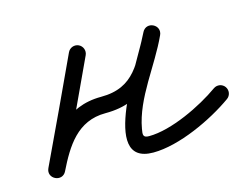

<svg xmlns="http://www.w3.org/2000/svg" viewBox="-56 -371 616 476"><g transform="rotate(-15 252.5 -132.5)"><path d="M147.9 -273.3C147.9 -273.3 147.9 -273.3 147.9 -273.3C107.2 -184.9 65.7 -96.9 24.2 -9C18.3 3.6 24.7 14.4 34.1 18.9C43.5 23.4 55.9 21.7 62 9.3C90.4 -48.1 123.6 -104 196 -104C302.4 -104 331.5 -170.3 376.5 -254.6C382.9 -266.5 376.3 -277.4 366.7 -282.1C357.1 -286.8 344.5 -285.5 338.9 -273.2C311.5 -212.9 146.4 21 286 21C352.7 21 442.2 -21.4 496.2 -59.9C505.6 -66.6 507.8 -79.7 501.1 -89.2C494.4 -98.6 481.3 -100.8 471.8 -94.1C471.8 -94.1 471.8 -94.1 471.8 -94.1C425.2 -60.9 343.6 -21 286 -21C269.9 -21 270.9 -28.7 273.5 -43.2C286.8 -119 345.3 -185.7 377.1 -255.8C382.7 -268.1 376.5 -278.8 367.3 -283.3C358.1 -287.9 345.9 -286.3 339.5 -274.4C302.5 -205.1 283.1 -146 196 -146C105.6 -146 60.4 -82 24.4 -9.3C18.2 3.1 24.7 14 34.2 18.6C43.7 23.2 56.3 21.5 62.2 9C103.8 -79.1 145.3 -167.2 186.1 -255.7C190.9 -266.2 186.3 -278.7 175.8 -283.6C165.3 -288.4 152.8 -283.8 147.9 -273.3Z"/></g></svg>

Font: FRB American Cursive Guidelines Medium
Style: Italic
Weight: 500
Italic angle: -25°
Version: Version 2.0;Modular Font Editor K font №1